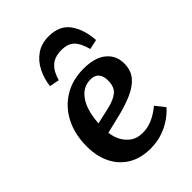

<svg xmlns="http://www.w3.org/2000/svg" viewBox="-230 -893 1013 1013"><g transform="rotate(-45 276.5 -386.0)"><path d="M332 -535Q416 -535 460 -498.5Q504 -462 504 -403Q504 -352 477 -319.5Q450 -287 403.5 -266Q357 -245 298 -230L186 -203Q189 -172 204 -142.5Q219 -113 246 -93.5Q273 -74 314 -74Q349 -74 383.5 -88Q418 -102 457 -134L498 -82Q480 -60 448.5 -37.5Q417 -15 375.5 -0.5Q334 14 285 14Q212 14 160.5 -17Q109 -48 81.5 -103.5Q54 -159 54 -232Q54 -323 89 -391Q124 -459 186.5 -497Q249 -535 332 -535ZM380 -400Q380 -433 364.5 -451Q349 -469 318 -469Q261 -469 225.5 -418.5Q190 -368 184 -275L277 -296Q328 -308 354 -330Q380 -352 380 -400ZM323 -786Q403 -786 441.5 -733Q480 -680 486 -595L431 -583Q416 -639 391 -663Q366 -687 319 -687Q268 -687 239 -660.5Q210 -634 197 -584L142 -595Q148 -645 170 -689Q192 -733 230.5 -759.5Q269 -786 323 -786Z"/></g></svg>

Font: Literata 7pt SemiBold
Style: Italic
Weight: 600
Italic angle: -2°
Designer: Latin by Veronika Burian and Jose Scaglione. Greek by Irene Vlachou. Cyrillic by Vera Evstafieva
Foundry: TypeTogether
Version: Version 3.002